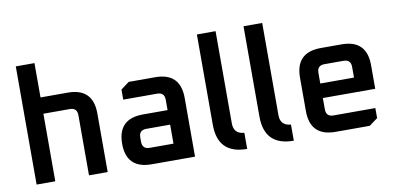

<svg xmlns="http://www.w3.org/2000/svg" viewBox="-71 -957 2442 1184"><g transform="rotate(-10 1150.5 -365.5)"><path d="M75 0V-740H192V-525H363Q520 -525 520 -367V0H403V-377Q403 -423 357 -423H192V0Z M796 0Q638 0 638 -156Q638 -312 796 -312H950V-377Q950 -423 904 -423H692V-486L744 -525H910Q1067 -525 1067 -367V0ZM755 -148Q755 -102 801 -102H950V-221H801Q755 -221 755 -176Z M1209 -174V-740H1326V-162Q1326 -97 1392 -92V9Q1209 9 1209 -174Z M1501 -174V-740H1618V-162Q1618 -97 1684 -92V9Q1501 9 1501 -174Z M1789 -158V-367Q1789 -525 1947 -525H2077Q2234 -525 2234 -367V-219H1906V-148Q1906 -102 1952 -102H2214V-39L2161 0H1947Q1789 0 1789 -158ZM1906 -310H2117V-377Q2117 -423 2071 -423H1952Q1906 -423 1906 -377Z"/></g></svg>

Font: Oxanium SemiBold
Style: Regular
Weight: 600
Designer: Severin Meyer
Version: Version 2.000